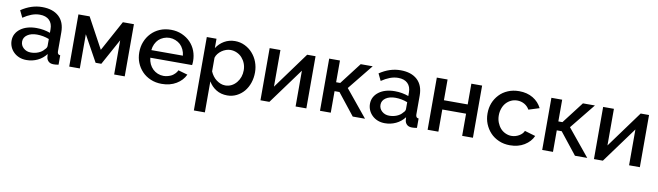

<svg xmlns="http://www.w3.org/2000/svg" viewBox="-39 -1107 6498 1895"><g transform="rotate(10 3210.0 -159.5)"><path d="M205.1 9.8Q166 9.8 134.3 -2.4Q102.5 -14.6 78.6 -37.1Q54.2 -60.1 41.5 -88.9Q27.8 -120.1 27.8 -153.8Q27.8 -191.4 43.9 -221.2Q60.1 -251 89.4 -272.9Q119.1 -295.4 159.7 -307.1Q200.2 -318.8 249 -318.8Q287.1 -318.8 321.8 -312.5Q357.9 -305.7 387.2 -294.9V-331.1Q387.2 -389.2 354 -421.4Q320.3 -454.1 258.8 -454.1Q217.3 -454.1 176.3 -438.5Q135.3 -422.9 92.8 -394L59.1 -463.9Q160.6 -532.2 269 -532.2Q376.5 -532.2 437 -477.1Q497.1 -421.9 497.1 -318.8V-129.9Q497.1 -94.7 525.9 -94.2V0Q507.3 3.4 498.5 3.9Q482.9 4.9 476.1 4.9Q443.8 4.9 426.3 -11.2Q408.2 -27.8 404.8 -51.8L401.9 -85Q366.7 -39.1 315.4 -14.6Q263.7 9.8 205.1 9.8ZM234.9 -70.8Q275.4 -70.8 310.5 -85.4Q346.7 -100.6 366.2 -126Q387.2 -144 387.2 -164.1V-232.9Q358.4 -244.1 327.6 -250Q295.9 -255.9 266.1 -255.9Q206.5 -255.9 169.4 -230.5Q131.8 -204.6 131.8 -163.1Q131.8 -124 161.1 -97.7Q190.9 -70.8 234.9 -70.8Z M911.1 -216.8 1078.1 -522.9H1189V0H1083V-342.8L939.9 -82H882.8L738.8 -342.8V0H632.8V-522.9H745.1Z M1560.1 9.8Q1499 9.8 1448.7 -11.7Q1397.5 -33.7 1363.3 -69.8Q1327.1 -107.9 1308.1 -155.8Q1289.1 -203.1 1289.1 -259.8Q1289.1 -316.4 1308.1 -364.3Q1327.6 -414.1 1363.3 -451.7Q1398.9 -489.3 1448.7 -510.7Q1499 -532.2 1561 -532.2Q1620.6 -532.2 1671.4 -509.8Q1721.2 -487.8 1755.9 -451.7Q1791.5 -414.6 1809.6 -366.7Q1827.6 -318.8 1827.6 -265.1Q1827.6 -256.3 1826.7 -242.7Q1826.2 -238.8 1825.4 -232.7Q1824.7 -226.6 1824.7 -225.1H1405.8Q1408.7 -191.4 1422.4 -162.1Q1435.5 -134.8 1457.5 -113.3Q1478.5 -93.3 1506.3 -82Q1534.7 -70.8 1564 -70.8Q1585.9 -70.8 1607.4 -76.7Q1630.4 -83 1647 -92.3Q1662.1 -101.1 1678.7 -118.2Q1692.9 -132.8 1700.7 -150.9L1794.9 -124Q1767.6 -64.5 1705.6 -27.3Q1643.6 9.8 1560.1 9.8ZM1718.8 -300.8Q1715.8 -333 1702.1 -361.8Q1688.5 -390.6 1668 -409.7Q1647.9 -428.2 1618.7 -439.9Q1590.3 -451.2 1560.1 -451.2Q1529.8 -451.2 1501.5 -439.9Q1473.1 -428.7 1452.6 -409.7Q1433.1 -391.1 1418.9 -361.8Q1405.8 -334 1402.8 -300.8Z M2216.8 9.8Q2153.3 9.8 2105.5 -20Q2057.6 -49.8 2029.8 -98.1V212.9H1919.4V-522.9H2016.6V-429.2Q2046.9 -476.1 2094.2 -503.9Q2142.6 -532.2 2201.7 -532.2Q2254.9 -532.2 2300.8 -509.8Q2346.7 -487.3 2378.4 -451.2Q2412.6 -412.6 2430.2 -365.2Q2448.7 -315.4 2448.7 -262.2Q2448.7 -205.6 2431.6 -155.3Q2415 -106.9 2383.8 -69.3Q2353.5 -33.7 2310.1 -11.7Q2267.1 9.8 2216.8 9.8ZM2180.7 -84Q2214.8 -84 2244.1 -99.1Q2271.5 -113.3 2293 -139.2Q2314 -165 2324.7 -195.8Q2335.4 -227.5 2335.4 -262.2Q2335.4 -298.3 2323.2 -330.1Q2311.5 -360.8 2289.1 -386.2Q2268.6 -409.7 2237.8 -423.8Q2207 -438 2172.4 -438Q2150.4 -438 2128.4 -430.2Q2104.5 -421.9 2085.4 -408.2Q2065.9 -394.5 2050.8 -375.5Q2035.6 -356.4 2029.8 -335V-198.2Q2040.5 -172.9 2055.7 -152.8Q2072.3 -130.9 2090.8 -117.2Q2112.8 -101.1 2133.8 -92.8Q2156.2 -84 2180.7 -84Z M2657.2 -155.8 2925.3 -522.9H3009.3V0H2901.4V-358.9L2638.7 0H2549.3V-522.9H2657.2Z M3461.9 -522.9H3582L3377 -269L3597.2 0H3474.1L3303.2 -215.8H3253.9V0H3146V-522.9H3253.9V-305.2H3294.9Z M3796.9 9.8Q3757.8 9.8 3726.1 -2.4Q3694.3 -14.6 3670.4 -37.1Q3646 -60.1 3633.3 -88.9Q3619.6 -120.1 3619.6 -153.8Q3619.6 -191.4 3635.7 -221.2Q3651.9 -251 3681.2 -272.9Q3710.9 -295.4 3751.5 -307.1Q3792 -318.8 3840.8 -318.8Q3878.9 -318.8 3913.6 -312.5Q3949.7 -305.7 3979 -294.9V-331.1Q3979 -389.2 3945.8 -421.4Q3912.1 -454.1 3850.6 -454.1Q3809.1 -454.1 3768.1 -438.5Q3727.1 -422.9 3684.6 -394L3650.9 -463.9Q3752.4 -532.2 3860.8 -532.2Q3968.3 -532.2 4028.8 -477.1Q4088.9 -421.9 4088.9 -318.8V-129.9Q4088.9 -94.7 4117.7 -94.2V0Q4099.1 3.4 4090.3 3.9Q4074.7 4.9 4067.9 4.9Q4035.6 4.9 4018.1 -11.2Q4000 -27.8 3996.6 -51.8L3993.7 -85Q3958.5 -39.1 3907.2 -14.6Q3855.5 9.8 3796.9 9.8ZM3826.7 -70.8Q3867.2 -70.8 3902.3 -85.4Q3938.5 -100.6 3958 -126Q3979 -144 3979 -164.1V-232.9Q3950.2 -244.1 3919.4 -250Q3887.7 -255.9 3857.9 -255.9Q3798.3 -255.9 3761.2 -230.5Q3723.6 -204.6 3723.6 -163.1Q3723.6 -124 3752.9 -97.7Q3782.7 -70.8 3826.7 -70.8Z M4332.5 -314.9H4570.8V-522.9H4678.7V0H4570.8V-222.2H4332.5V0H4224.6V-522.9H4332.5Z M4778.8 -262.2Q4778.8 -318.4 4797.4 -366.2Q4815.9 -413.6 4852.1 -452.1Q4886.7 -489.3 4937.5 -510.7Q4987.8 -532.2 5049.8 -532.2Q5129.4 -532.2 5189 -496.6Q5246.6 -461.9 5276.4 -401.9L5169.4 -368.2Q5150.4 -401.4 5118.7 -419.4Q5085.9 -438 5047.4 -438Q5014.2 -438 4985.8 -424.8Q4957.5 -411.6 4936.5 -388.7Q4915.5 -365.7 4903.8 -333Q4891.6 -299.3 4891.6 -262.2Q4891.6 -224.1 4904.3 -191.4Q4917 -158.7 4938 -134.8Q4958.5 -111.3 4988.3 -97.7Q5018.1 -84 5048.3 -84Q5070.3 -84 5088.4 -89.4Q5109.9 -95.7 5125 -105Q5143.1 -115.7 5154.3 -127.9Q5166.5 -140.6 5172.4 -155.8L5280.8 -124Q5255.4 -65.4 5193.4 -27.3Q5132.8 9.8 5049.8 9.8Q4988.3 9.8 4938.5 -12.2Q4887.2 -34.7 4853 -71.3Q4817.9 -108.9 4797.9 -158.2Q4778.8 -205.6 4778.8 -262.2Z M5689 -522.9H5809.1L5604 -269L5824.2 0H5701.2L5530.3 -215.8H5481V0H5373V-522.9H5481V-305.2H5522Z M5999.5 -155.8 6267.6 -522.9H6351.6V0H6243.7V-358.9L5981 0H5891.6V-522.9H5999.5Z"/></g></svg>

Font: Rising Sun DemiBold
Style: DemiBold
Weight: 600
Designer: Matt McInerney, Pablo Impallari, Rodrigo Fuenzalida
Foundry: Matt McInerney, Pablo Impallari, Rodrigo Fuenzalida
Version: Version 1.000